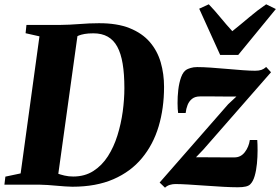

<svg xmlns="http://www.w3.org/2000/svg" viewBox="-36 -859 1302 893"><path d="M87 -743H241Q287.5 -743.5 333.8 -747.2Q380 -751 423.5 -751Q508.5 -751.5 567 -728Q625.5 -704.5 660.8 -663.5Q696 -622.5 711.5 -569Q727 -515.5 727 -455Q727 -355.5 701.8 -271Q676.5 -186.5 624.2 -123.5Q572 -60.5 491.5 -25.5Q411 9.5 300.5 9.5Q286 9.5 266.8 8Q247.5 6.5 226.8 4.8Q206 3 186.2 1.5Q166.5 0 150.5 0H-15.5L-11 -37.5L60 -52.5L147.5 -690L83 -704.5ZM231.5 -24 206 -60.5Q216 -57.5 230.5 -52.2Q245 -47 263.8 -42.5Q282.5 -38 304.5 -38Q358.5 -38 398.5 -63.8Q438.5 -89.5 466 -132.5Q493.5 -175.5 510.2 -229.2Q527 -283 534.8 -340Q542.5 -397 542.5 -449Q542.5 -514.5 534.5 -562.5Q526.5 -610.5 509.5 -641.8Q492.5 -673 465 -688.5Q437.5 -704 398.5 -704Q373.5 -704 357.2 -701Q341 -698 331 -694Q321 -690 314 -686L327 -711.5ZM1063.5 -410Q1049.5 -410 1032.5 -410Q1015.5 -410 997.2 -410.2Q979 -410.5 960.8 -410.5Q942.5 -410.5 925.5 -410.5Q908.5 -410.5 894 -410.5Q871.5 -410.5 857.5 -399.5Q843.5 -388.5 836.5 -370.8Q829.5 -353 827.5 -333.5H792.5Q790 -349.5 789.8 -379Q789.5 -408.5 793.2 -441.2Q797 -474 806.5 -500.2Q816 -526.5 833 -536Q838.5 -539 851.2 -543Q864 -547 881.5 -547Q908 -547 944.5 -544.5Q981 -542 1019.8 -538.5Q1058.5 -535 1093.2 -532.5Q1128 -530 1150.5 -530Q1168.5 -530 1180 -534Q1191.5 -538 1202 -547.5L1224.5 -523L909.5 -163L875.5 -127.5Q895 -127.5 915.8 -127.5Q936.5 -127.5 959.2 -127.2Q982 -127 1006 -127Q1030 -127 1055 -127Q1084 -127 1102.8 -151.5Q1121.5 -176 1126 -208H1160.5Q1162 -188.5 1162 -159Q1162 -129.5 1159 -98Q1156 -66.5 1148.5 -40.5Q1141 -14.5 1128 -2Q1121.5 5 1107.5 8.5Q1093.5 12 1069.5 12Q1042 12 1002 9.8Q962 7.5 919.5 4.5Q877 1.5 839.8 -0.8Q802.5 -3 779.5 -3Q766.5 -3 753.5 1Q740.5 5 731.5 14L706.5 -10L1025 -374ZM988 -603.5 890.5 -818.5 935 -839Q962 -811 989.2 -777.8Q1016.5 -744.5 1044.5 -714Q1084.5 -746 1122.8 -778.5Q1161 -811 1202 -839L1247 -817L1072 -603.5Z"/></svg>

Font: Merriweather 72pt Black
Style: Italic
Weight: 900
Italic angle: -7.8°
Version: Version 2.101